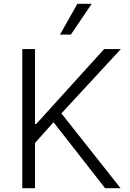

<svg xmlns="http://www.w3.org/2000/svg" viewBox="-20 -984 680 1004"><path d="M163 -727.3V-335.6H169.4L524.5 -727.3H611.9L301.1 -391L610.4 0H529.5L259.9 -344.8L163 -236.2V0H96.6V-727.3ZM293.7 -802.9 384.6 -964.1H459.5L350.5 -802.9Z"/></svg>

Font: Inter P Light
Style: Regular
Weight: 300
Designer: Rasmus Andersson
Foundry: rsms
Version: Version 3.018;git-588b23468